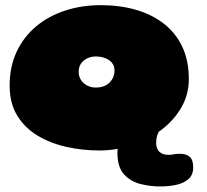

<svg xmlns="http://www.w3.org/2000/svg" viewBox="-20 -538 782 726"><path d="M356 31Q291 31 230.2 17.2Q169.5 3.5 121.2 -25.8Q73 -55 44.8 -101.5Q16.5 -148 16.5 -214Q16.5 -286.5 43.2 -343Q70 -399.5 117.2 -438.8Q164.5 -478 227 -498.2Q289.5 -518.5 361.5 -518.5Q433 -518.5 493.8 -501Q554.5 -483.5 599.5 -448.5Q644.5 -413.5 669.2 -361.2Q694 -309 694 -239Q694 -180.5 665.5 -131.2Q637 -82 588.8 -45.8Q540.5 -9.5 480.2 10.8Q420 31 356 31ZM342 -207Q360 -207 373.2 -212.2Q386.5 -217.5 395.2 -226.8Q404 -236 408.5 -247.5Q413 -259 413 -271.5Q413 -285 407 -295Q401 -305 391 -311.5Q381 -318 368.8 -321.2Q356.5 -324.5 343.5 -324.5Q325 -324.5 310 -317.5Q295 -310.5 286.2 -297.5Q277.5 -284.5 277.5 -266.5Q277.5 -249.5 286 -236Q294.5 -222.5 309.2 -214.8Q324 -207 342 -207ZM585 167Q548.5 167 511.2 157.8Q474 148.5 449 121.2Q424 94 424 39.5Q424 20 431.5 -7.5Q439 -35 455.5 -60.5Q472 -85.5 489.2 -97.8Q506.5 -110 533 -110Q563 -110 574.2 -97.8Q585.5 -85.5 585.5 -69.5Q585.5 -49.5 578 -34.8Q570.5 -20 570.5 5Q570.5 15 574.8 24.8Q579 34.5 589.5 41Q600 47.5 617.5 47.5Q629 47.5 637 45.5Q645 43.5 660.5 43.5Q684 43.5 697.2 54.8Q710.5 66 710.5 95Q710.5 123 693 138.8Q675.5 154.5 647 160.8Q618.5 167 585 167Z"/></svg>

Font: Gluten Black
Style: Regular
Weight: 900
Designer: Tyler Finck
Foundry: Etcetera Type Company
Version: Version 1.300